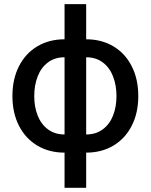

<svg xmlns="http://www.w3.org/2000/svg" viewBox="-20 -727 728 928"><path d="M292 10.7Q217.3 10.7 160.2 -23.4Q103 -57.6 71.5 -119.6Q40 -181.6 40 -262.7Q40 -344.2 71.5 -406.5Q103 -468.8 160.2 -502.9Q217.3 -537.1 292 -537.1V-707H396.5V-537.1Q471.2 -537.1 528.3 -502.9Q585.4 -468.8 616.9 -406.5Q648.4 -344.2 648.4 -262.7Q648.4 -181.6 616.9 -119.6Q585.4 -57.6 528.3 -23.4Q471.2 10.7 396.5 10.7V180.7H292ZM292 -450.2Q244.6 -450.2 211.4 -425Q178.2 -399.9 161.9 -357.2Q145.5 -314.5 145.5 -262.7Q145.5 -210.9 161.9 -168.9Q178.2 -127 211.4 -102.1Q244.6 -77.1 292 -77.1ZM543 -262.7Q543 -314.5 526.6 -357.2Q510.3 -399.9 477.1 -425Q443.8 -450.2 396.5 -450.2V-77.1Q443.8 -77.1 477.1 -102.1Q510.3 -127 526.6 -168.9Q543 -210.9 543 -262.7Z"/></svg>

Font: Pretendard Std Medium
Style: Regular
Weight: 500
Designer: Base glyphs from Inter by Rasmus Andersson; Hangeul glyphs from Noto Sans CJK(Source Han Sans) by Jang Soo-young and Kan
Foundry: Kil Hyung-jin
Version: Version 1.309